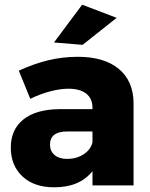

<svg xmlns="http://www.w3.org/2000/svg" viewBox="-20 -790 641 818"><path d="M549 -352V0H374V-61Q320 8 211 8Q125 8 75.5 -38.5Q26 -85 26 -161Q26 -238 79.5 -281Q133 -324 233 -325H374V-331Q374 -370 347.5 -391Q321 -412 271 -412Q237 -412 194.5 -401Q152 -390 109 -369L60 -489Q126 -519 186.5 -533.5Q247 -548 312 -548Q424 -548 486 -496.5Q548 -445 549 -352ZM374 -183V-230H268Q193 -230 193 -174Q193 -146 212.5 -129.5Q232 -113 266 -113Q306 -113 336 -132.5Q366 -152 374 -183ZM330 -770 477 -714 332 -599 210 -609Z"/></svg>

Font: Montserrat V1
Style: Bold
Weight: 700
Designer: Julieta Ulanovsky
Foundry: Julieta Ulanovsky
Version: Version 6.001